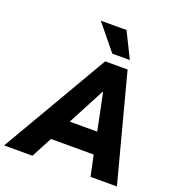

<svg xmlns="http://www.w3.org/2000/svg" viewBox="-215 -1063 1096 1192"><g transform="rotate(20 333.0 -466.5)"><path d="M-53 0 358 -705H506L692 0H518L477 -192L529 -137H159L235 -191L134 0ZM407 -521 258 -238 239 -278H494L469 -237L411 -521ZM383 -765 246 -933H416L499 -765Z"/></g></svg>

Font: Nunito Sans 10pt SemiCondensed Black
Style: Italic
Weight: 900
Width: 4
Italic angle: -9°
Designer: Vernon Adams
Foundry: Vernon Adams
Version: Version 3.101;gftools[0.9.27]